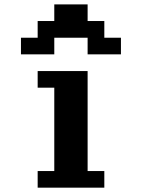

<svg xmlns="http://www.w3.org/2000/svg" viewBox="-20 -866 732 886"><path d="M153.8 0V-76.7H230.5V-461.4H153.8V-538.1H384.3V-76.7H461.4V0ZM76.7 -615.2V-691.9H153.8V-769H230.5V-845.7H384.3V-769H461.4V-691.9H538.1V-615.2H384.3V-691.9H230.5V-615.2Z"/></svg>

Font: Good Old DOS
Style: Regular
Weight: 400
Designer: Vasily Draigo
Foundry: Vasily Draigo
Version: 1.0